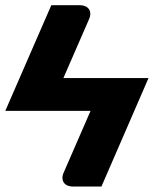

<svg xmlns="http://www.w3.org/2000/svg" viewBox="-24 -538 580 724"><path d="M358.5 165.5H252Q240 165.5 231 161.8Q222 158 217 151Q212 144 211.5 134.2Q211 124.5 216.5 112L317.5 -120H-4L169.5 -518.5H276Q288 -518.5 297 -514.8Q306 -511 311 -504Q316 -497 316.5 -487.2Q317 -477.5 311.5 -465L215 -243.5H536Z"/></svg>

Font: Lato ExtraBold
Style: Regular
Weight: 800
Designer: Lukasz Dziedzic with Adam Twardoch and Botio Nikoltchev
Foundry: tyPoland Lukasz Dziedzic
Version: Version 2.015; 2015-08-06; http://www.latofonts.com/